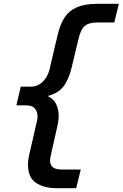

<svg xmlns="http://www.w3.org/2000/svg" viewBox="-20 -803 644 1008"><path d="M278 185Q211 185 169 157Q127 129 127 61Q127 46 129.5 29.5Q132 13 137 -6L169 -146Q172 -158 174.5 -169Q177 -180 177 -192Q177 -216 163.5 -233Q150 -250 116 -250H66L89 -348H142Q167 -348 186.5 -360Q206 -372 220.5 -393.5Q235 -415 241 -443L281 -613Q294 -671 317 -708Q340 -745 382 -764Q424 -783 492 -783H604L580 -685H494Q462 -685 442 -677Q422 -669 410.5 -649Q399 -629 391 -594L356 -448Q341 -385 312.5 -348.5Q284 -312 230 -299Q263 -283 275.5 -255Q288 -227 288 -196Q288 -179 285.5 -163Q283 -147 279 -131L251 -7Q248 5 245.5 18Q243 31 243 41Q243 63 257.5 75Q272 87 305 87H404L380 185Z"/></svg>

Font: Ubuntu Sans Mono SemiBold
Style: Italic
Weight: 600
Italic angle: -13.5°
Monospace: yes
Designer: Dalton Maag Ltd
Foundry: Dalton Maag Ltd
Version: Version 1.006